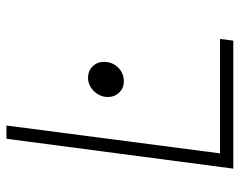

<svg xmlns="http://www.w3.org/2000/svg" viewBox="-92 -632 724 579"><g transform="rotate(-90 269.5 -343.0)"><path d="M140 -685H180L96 -41H441L436 -1H50ZM266 -379Q266 -403 283.5 -421Q301 -439 324 -439Q345 -439 358.5 -425Q372 -411 372 -391Q372 -366 355 -348.5Q338 -331 313 -331Q293 -331 279.5 -345Q266 -359 266 -379Z"/></g></svg>

Font: Bellota Text Light
Style: Italic
Weight: 300
Italic angle: -7.5°
Designer: Kemie Guaida
Foundry: Kemie Guaida
Version: Version 4.001